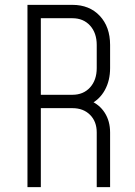

<svg xmlns="http://www.w3.org/2000/svg" viewBox="-20 -770 554 790"><path d="M93 0V-750H278Q348 -750 390.5 -704.8Q433 -659.5 433 -585V-490Q433 -438.5 411.5 -399.5Q390 -360.5 351 -341L350 -356Q389 -340.5 411 -306Q433 -271.5 433 -225V0H378V-225Q378 -270 350.5 -297.5Q323 -325 278 -325H148V0ZM148 -380H278Q323 -380 350.5 -410.2Q378 -440.5 378 -490V-585Q378 -634.5 350.5 -664.8Q323 -695 278 -695H148Z"/></svg>

Font: Mohave Light Light
Style: Regular
Weight: 300
Version: Version 2.003